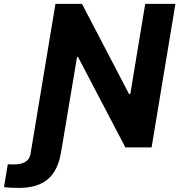

<svg xmlns="http://www.w3.org/2000/svg" viewBox="-124 -747 909 973"><path d="M611.9 -727.3 536.2 -269.9H530.2L291.5 -727.3H157L36.2 0L30.5 33C23.4 75.6 -14.6 86.3 -54.3 86.3C-63.2 86.3 -76.3 86.6 -84.5 85.2L-103.7 201C-86.6 204.2 -51.1 205.3 -30.2 205.3C62.9 205.3 158 177.2 183.6 33.4L189.6 0L266.3 -457.7H271.7L511.4 0H644.2L764.9 -727.3Z"/></svg>

Font: TID UI
Style: Bold Italic
Weight: 700
Italic angle: -9.39999°
Designer: The TID Project Authors
Foundry: Bakken & Bæck
Version: Version 1.001;hotconv 1.0.109;makeotfexe 2.5.65596